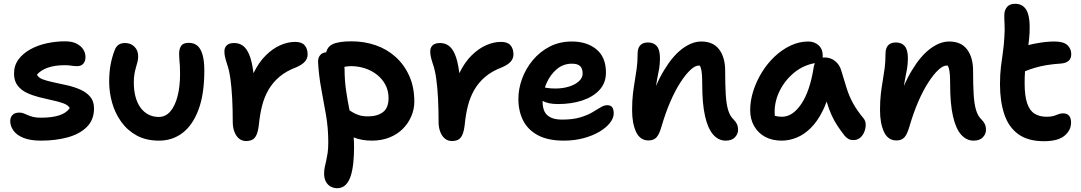

<svg xmlns="http://www.w3.org/2000/svg" viewBox="-20 -732 5706 1013"><path d="M196 10Q140 10 104 -4.5Q68 -19 51 -43Q34 -67 34 -93Q34 -113 46 -125.5Q58 -138 82 -138Q94 -138 104.5 -134Q115 -130 127 -124.5Q139 -119 155.5 -115Q172 -111 196 -111Q254 -111 292.5 -123.5Q331 -136 348 -162Q339 -178 314 -187Q289 -196 256 -203Q223 -210 187.5 -219Q152 -228 122 -242Q92 -256 73 -280.5Q54 -305 54 -344Q54 -387 78 -419Q102 -451 141.5 -472.5Q181 -494 228.5 -504Q276 -514 323 -514Q360 -514 383.5 -502Q407 -490 419 -471.5Q431 -453 431 -431Q431 -409 419.5 -396Q408 -383 388 -383Q377 -383 368 -384Q359 -385 348.5 -386.5Q338 -388 321 -388Q270 -388 232.5 -375Q195 -362 175 -338Q182 -322 206.5 -313Q231 -304 265.5 -297Q300 -290 336.5 -281.5Q373 -273 404.5 -259Q436 -245 456 -221.5Q476 -198 476 -160Q476 -100 438.5 -62.5Q401 -25 337.5 -7.5Q274 10 196 10Z M819 10Q751 10 701.5 -17Q652 -44 619.5 -89.5Q587 -135 571.5 -190Q556 -245 556 -301Q556 -351 563.5 -391Q571 -431 585 -467Q592 -486 605 -495.5Q618 -505 640 -505Q670 -505 689.5 -485.5Q709 -466 709 -435Q709 -420 705.5 -406Q702 -392 697.5 -377Q693 -362 689.5 -342.5Q686 -323 686 -297Q686 -255 695 -221.5Q704 -188 721 -164.5Q738 -141 762.5 -128Q787 -115 817 -115Q854 -115 879 -144.5Q904 -174 917 -225Q930 -276 930 -343Q930 -367 929 -384.5Q928 -402 926.5 -416.5Q925 -431 925 -447Q925 -475 936 -490.5Q947 -506 976 -506Q1002 -506 1020 -492Q1038 -478 1048 -445.5Q1058 -413 1058 -359Q1058 -236 1027.5 -154Q997 -72 943.5 -31Q890 10 819 10Z M1278 12Q1257 12 1241.5 -0.5Q1226 -13 1217 -36Q1208 -59 1208 -88Q1208 -155 1205 -213Q1202 -271 1195.5 -317.5Q1189 -364 1177 -397Q1169 -422 1166.5 -435Q1164 -448 1164 -461Q1164 -481 1176.5 -493Q1189 -505 1216 -505Q1241 -505 1260.5 -491.5Q1280 -478 1294 -446Q1308 -414 1316 -357Q1317 -352 1317 -346Q1318 -347 1319 -349Q1346 -404 1382.5 -440Q1419 -476 1459 -493.5Q1499 -511 1537 -511Q1572 -511 1587.5 -493Q1603 -475 1603 -445Q1603 -424 1589 -407.5Q1575 -391 1543 -377Q1490 -357 1454.5 -327Q1419 -297 1396.5 -258Q1374 -219 1362.5 -173Q1351 -127 1346 -75Q1342 -40 1333.5 -21Q1325 -2 1311.5 5Q1298 12 1278 12Z M1942 10Q1889 10 1846 -7Q1848 19 1848 46Q1848 89 1844 127.5Q1840 166 1830.5 196Q1821 226 1803.5 243.5Q1786 261 1758 261Q1742 261 1726 253Q1710 245 1700 227.5Q1690 210 1690 184Q1690 165 1693.5 149.5Q1697 134 1701 116.5Q1705 99 1708.5 76Q1712 53 1712 19Q1712 -56 1700 -125Q1688 -194 1675 -263.5Q1662 -333 1658 -406Q1658 -430 1671 -443Q1682 -455 1701 -456Q1707 -484 1733 -498Q1766 -514 1834 -514Q1903 -514 1963 -493Q2023 -472 2068.5 -430.5Q2114 -389 2140 -330Q2166 -271 2166 -196Q2166 -156 2150 -118.5Q2134 -81 2105 -52Q2076 -23 2034.5 -6.5Q1993 10 1942 10ZM1797 -379Q1798 -374 1798 -368Q1798 -310 1805.5 -257.5Q1813 -205 1823 -156Q1824 -153 1824 -150Q1831 -146 1838 -141Q1852 -132 1872 -125Q1892 -118 1922 -118Q1970 -118 2000 -140Q2030 -162 2030 -215Q2030 -254 2013 -285.5Q1996 -317 1967.5 -339Q1939 -361 1904 -372Q1869 -383 1833 -383Q1817 -383 1801 -380Q1799 -379 1797 -379Z M2364 12Q2343 12 2327.5 -0.5Q2312 -13 2303 -36Q2294 -59 2294 -88Q2294 -155 2291 -213Q2288 -271 2281.5 -317.5Q2275 -364 2263 -397Q2255 -422 2252.5 -435Q2250 -448 2250 -461Q2250 -481 2262.5 -493Q2275 -505 2302 -505Q2327 -505 2346.5 -491.5Q2366 -478 2380 -446Q2394 -414 2402 -357Q2403 -352 2403 -346Q2404 -347 2405 -349Q2432 -404 2468.5 -440Q2505 -476 2545 -493.5Q2585 -511 2623 -511Q2658 -511 2673.5 -493Q2689 -475 2689 -445Q2689 -424 2675 -407.5Q2661 -391 2629 -377Q2576 -357 2540.5 -327Q2505 -297 2482.5 -258Q2460 -219 2448.5 -173Q2437 -127 2432 -75Q2428 -40 2419.5 -21Q2411 -2 2397.5 5Q2384 12 2364 12Z M2955 10Q2871 10 2818 -18.5Q2765 -47 2740 -96.5Q2715 -146 2715 -210Q2715 -263 2734.5 -316.5Q2754 -370 2791 -414.5Q2828 -459 2880 -486Q2932 -513 2997 -513Q3077 -513 3127 -471.5Q3177 -430 3177 -349Q3177 -294 3142.5 -257Q3108 -220 3051 -201.5Q2994 -183 2924 -183Q2871 -183 2843 -200Q2843 -196 2843 -193Q2843 -165 2852.5 -144.5Q2862 -124 2885 -112.5Q2908 -101 2946 -101Q3002 -101 3040.5 -112.5Q3079 -124 3104.5 -139Q3130 -154 3148.5 -165.5Q3167 -177 3184 -177Q3202 -177 3210 -166Q3218 -155 3218 -133Q3218 -109 3198 -83.5Q3178 -58 3142.5 -37Q3107 -16 3059 -3Q3011 10 2955 10ZM2855 -270Q2861 -269 2868 -268Q2883 -265 2911 -265Q2949 -265 2981.5 -275Q3014 -285 3034 -303Q3054 -321 3054 -344Q3054 -370 3041 -383Q3028 -396 2997 -396Q2952 -396 2917.5 -367Q2883 -338 2863 -292Q2858 -281 2855 -270Z M3809 10Q3771 10 3743 -21.5Q3715 -53 3700 -118.5Q3685 -184 3685 -285Q3685 -317 3683.5 -338Q3682 -359 3678 -372Q3676 -379 3672 -386Q3669 -386 3666 -386Q3647 -386 3622 -362.5Q3597 -339 3569.5 -296.5Q3542 -254 3516.5 -195Q3491 -136 3470 -64Q3458 -22 3443 -6.5Q3428 9 3402 9Q3357 9 3336 -36Q3315 -81 3315 -151Q3315 -201 3319.5 -238Q3324 -275 3329.5 -307Q3335 -339 3339.5 -372.5Q3344 -406 3344 -448Q3344 -478 3358 -493Q3372 -508 3399 -508Q3429 -508 3445.5 -488.5Q3462 -469 3462 -425Q3462 -394 3457.5 -368.5Q3453 -343 3447 -314Q3444 -297 3441 -278Q3461 -325 3484 -362Q3529 -437 3580 -475Q3631 -513 3680 -513Q3743 -513 3774.5 -471Q3806 -429 3806 -359Q3806 -286 3809 -235Q3812 -184 3821.5 -152Q3831 -120 3850 -102Q3862 -90 3868 -77.5Q3874 -65 3874 -46Q3874 -25 3857.5 -7.5Q3841 10 3809 10Z M4104 10Q4054 10 4017 -10Q3980 -30 3959 -66.5Q3938 -103 3938 -151Q3938 -201 3954.5 -252.5Q3971 -304 4000 -351Q4029 -398 4068 -434.5Q4107 -471 4152 -492Q4197 -513 4244 -513Q4277 -513 4299 -493Q4321 -473 4321 -436Q4321 -432 4320 -428Q4325 -429 4329 -429Q4363 -429 4387 -409Q4411 -389 4419 -358Q4434 -308 4447 -266.5Q4460 -225 4480.5 -187.5Q4501 -150 4535 -109Q4547 -95 4547.5 -76Q4548 -57 4540.5 -37.5Q4533 -18 4518.5 -5.5Q4504 7 4483 7Q4466 7 4455.5 0.5Q4445 -6 4437 -15Q4416 -42 4399 -67.5Q4382 -93 4368 -123.5Q4354 -154 4342 -194Q4342 -195 4341 -196Q4332 -170 4321 -148Q4292 -90 4256.5 -55.5Q4221 -21 4182 -5.5Q4143 10 4104 10ZM4279 -399Q4220 -388 4174 -352Q4124 -312 4095.5 -256.5Q4067 -201 4067 -141Q4067 -131 4068 -121Q4084 -116 4106 -116Q4162 -116 4208 -184Q4254 -252 4274 -382Q4276 -391 4279 -399Z M5117 10Q5079 10 5051 -21.5Q5023 -53 5008 -118.5Q4993 -184 4993 -285Q4993 -317 4991.5 -338Q4990 -359 4986 -372Q4984 -379 4980 -386Q4977 -386 4974 -386Q4955 -386 4930 -362.5Q4905 -339 4877.5 -296.5Q4850 -254 4824.5 -195Q4799 -136 4778 -64Q4766 -22 4751 -6.5Q4736 9 4710 9Q4665 9 4644 -36Q4623 -81 4623 -151Q4623 -201 4627.5 -238Q4632 -275 4637.5 -307Q4643 -339 4647.5 -372.5Q4652 -406 4652 -448Q4652 -478 4666 -493Q4680 -508 4707 -508Q4737 -508 4753.5 -488.5Q4770 -469 4770 -425Q4770 -394 4765.5 -368.5Q4761 -343 4755 -314Q4752 -297 4749 -278Q4769 -325 4792 -362Q4837 -437 4888 -475Q4939 -513 4988 -513Q5051 -513 5082.5 -471Q5114 -429 5114 -359Q5114 -286 5117 -235Q5120 -184 5129.5 -152Q5139 -120 5158 -102Q5170 -90 5176 -77.5Q5182 -65 5182 -46Q5182 -25 5165.5 -7.5Q5149 10 5117 10Z M5488 13Q5403 13 5352 -24.5Q5301 -62 5278.5 -130Q5256 -198 5256 -288Q5256 -339 5261 -380Q5266 -421 5271.5 -458Q5277 -495 5279 -536Q5282 -579 5280 -606.5Q5278 -634 5279 -658Q5280 -679 5293.5 -695.5Q5307 -712 5336 -712Q5378 -712 5397 -676Q5416 -640 5412 -558Q5410 -525 5406 -496Q5406 -495 5406 -494Q5427 -500 5452 -504Q5500 -513 5543 -513Q5591 -513 5611.5 -494Q5632 -475 5632 -446Q5632 -423 5618 -411Q5604 -399 5580 -397Q5536 -394 5502.5 -388.5Q5469 -383 5439 -374Q5415 -367 5388 -356Q5386 -327 5386 -293Q5386 -227 5399 -188Q5412 -149 5438 -132.5Q5464 -116 5502 -116Q5526 -116 5540 -120.5Q5554 -125 5564.5 -129.5Q5575 -134 5589 -134Q5609 -134 5620 -122Q5631 -110 5631 -85Q5631 -45 5596.5 -16Q5562 13 5488 13Z"/></svg>

Font: Shantell Sans Light SemiBold
Style: Regular
Weight: 600
Version: Version 1.008;[ac192a2d6]